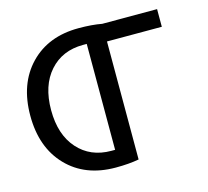

<svg xmlns="http://www.w3.org/2000/svg" viewBox="-107 -864 1082 998"><g transform="rotate(-15 434.5 -365.0)"><path d="M522 0Q469 10 397 10Q233 10 135 -92Q37 -194 37 -365Q37 -536 135 -638Q233 -740 397 -740Q469 -740 522 -730H817V-635H522ZM417 -80V-650H397Q285 -650 217 -573.5Q149 -497 149 -365Q149 -233 217 -156.5Q285 -80 397 -80Z"/></g></svg>

Font: Mplus 1p Medium
Style: Regular
Weight: 500
Version: Version 1.061